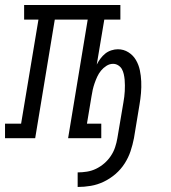

<svg xmlns="http://www.w3.org/2000/svg" viewBox="-60 -550 680 764"><path d="M249 194V136Q267 136 286 133Q305 130 322.5 121.5Q340 113 355 100Q370 87 381 70.5Q392 54 398 36Q404 18 407 0L431 -142Q433 -154 434.5 -165Q436 -176 436.5 -187.5Q437 -199 437 -210.5Q437 -222 436 -233Q435 -244 432.5 -255Q430 -266 425 -275Q420 -284 410.5 -290Q401 -296 390 -296Q376 -296 363.5 -288Q351 -280 342 -269Q333 -258 327 -245Q321 -232 316.5 -219Q312 -206 309 -193Q306 -180 304 -166L286 -58H343V0H211L289 -472H158L80 0H-40V-58H24L93 -472H36V-530H419V-472H355L325 -293Q331 -305 339.5 -316.5Q348 -328 358.5 -336.5Q369 -345 382.5 -349.5Q396 -354 409 -354Q432 -354 451 -342Q470 -330 481 -311Q492 -292 496.5 -270.5Q501 -249 502 -226Q503 -203 501 -179.5Q499 -156 495 -133L473 0Q468 26 459.5 51.5Q451 77 436 100.5Q421 124 399.5 142.5Q378 161 353 173Q328 185 301.5 189.5Q275 194 249 194Z"/></svg>

Font: Iosevka Curly Slab LtExObl
Style: Regular
Weight: 300
Width: 7
Italic angle: -9°
Monospace: yes
Designer: Belleve Invis
Foundry: Belleve Invis
Version: Version 11.1.0; ttfautohint (v1.8.3)